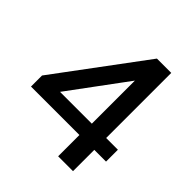

<svg xmlns="http://www.w3.org/2000/svg" viewBox="-194 -857 995 995"><g transform="rotate(45 303.5 -360.0)"><path d="M386 0V-190L390 -210V-621L428 -610L128 -204L87 -243H581V-156H31V-237L390 -720H495V0Z"/></g></svg>

Font: Instrument Sans Medium
Style: Regular
Weight: 500
Designer: Rodrigo Fuenzalida
Foundry: fragTYPE
Version: Version 1.000;gftools[0.9.28]